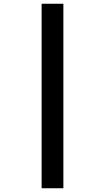

<svg xmlns="http://www.w3.org/2000/svg" viewBox="-20 -780 560 1024"><path d="M202 -760H318V224H202Z"/></svg>

Font: Noto Sans Thai Looped UI ExtraBold
Style: Regular
Weight: 800
Designer: Cadson Demak Team
Foundry: Cadson Demak Co., Ltd.
Version: Version 1.000